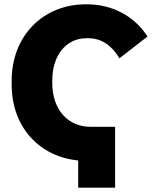

<svg xmlns="http://www.w3.org/2000/svg" viewBox="-20 -733 717 889"><path d="M342 136H513V-146H399C293 -146 222 -227 222 -349V-360C222 -479 288 -556 380 -556H389C451 -556 499 -521 533 -463L663 -564C601 -660 499 -713 382 -713H377C177 -713 34 -564 34 -360V-341C34 -148 159 -8 342 10Z"/></svg>

Font: Fixel Text ExtraBold
Style: Regular
Weight: 800
Width: 4
Designer: AlfaBravo + MacPaw
Foundry: Kyrylo Tkachov, Marchela Mozhyna, Serhii Makarenko, Maria Weinstein, Zakhar Kryvoshyya
Version: Version 1.211